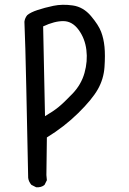

<svg xmlns="http://www.w3.org/2000/svg" viewBox="-20 -786 540 802"><path d="M130.9 -3.9 111.3 -13.7Q99.6 -27.3 97.7 -43Q87.9 -524.4 85.9 -581.5Q84 -638.7 82 -695.3Q84 -710.9 93.8 -722.7Q107.4 -734.4 136.7 -744.1Q166 -753.9 203.1 -761.7Q240.2 -769.5 284.2 -763.2Q328.1 -756.8 359.9 -719.2Q391.6 -681.6 402.3 -653.3Q413.1 -625 416.5 -590.3Q419.9 -555.7 416.5 -505.9Q413.1 -456.1 388.7 -413.1Q364.3 -370.1 306.6 -313.5Q249 -256.8 175.8 -211.9L173.8 -54.7L175.8 -33.2L166 -13.7Q152.3 -2 130.9 -3.9ZM168 -300.8Q203.1 -321.3 224.6 -338.9Q246.1 -356.4 282.7 -394.5Q319.3 -432.6 333 -481.4Q346.7 -530.3 340.8 -577.6Q335 -625 308.6 -661.1Q282.2 -697.3 245.1 -697.8Q208 -698.2 160.2 -675.8Z"/></svg>

Font: JasonHandwriting1
Style: Regular
Weight: 400
Version: Version 1.48.20